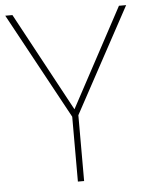

<svg xmlns="http://www.w3.org/2000/svg" viewBox="-52 -756 609 799"><g transform="rotate(-5 252.5 -357.0)"><path d="M253 -301 475 -714H505L267 -275V0H241V-271L0 -714H30Z"/></g></svg>

Font: Noto Sans Tamil Thin
Style: Regular
Weight: 100
Designer: Jelle Bosma - Monotype Design Team
Foundry: Monotype Imaging Inc.
Version: Version 2.004; ttfautohint (v1.8.4.7-5d5b)